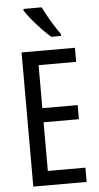

<svg xmlns="http://www.w3.org/2000/svg" viewBox="-62 -980 526 1018"><g transform="rotate(-5 201.0 -471.5)"><path d="M357 0H73V-714H357V-639H157V-410H345V-335H157V-76H357ZM200 -943Q211 -920 226.5 -892.5Q242 -865 258.5 -839Q275 -813 289 -794V-783H237Q217 -800 190.5 -827.5Q164 -855 140 -884Q116 -913 103 -934V-943Z"/></g></svg>

Font: Noto Sans Gurmukhi ExtraCondensed
Style: Regular
Weight: 400
Width: 2
Designer: Jelle Bosma - Monotype Design Team
Foundry: Monotype Imaging Inc.
Version: Version 2.004; ttfautohint (v1.8.4.7-5d5b)